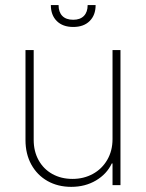

<svg xmlns="http://www.w3.org/2000/svg" viewBox="-20 -727 574 754"><path d="M421.9 -530.3H453.1V0H421.9V-85H418.9Q399.4 -43.5 356.9 -18.3Q314.5 6.8 259.8 6.8Q207.5 6.8 166.7 -16.1Q126 -39.1 103 -80.8Q80.1 -122.6 80.1 -176.8V-530.3H112.3V-177.7Q112.3 -132.8 131.6 -97.9Q150.9 -63 185.5 -43.7Q220.2 -24.4 264.6 -24.4Q308.6 -24.4 344.5 -43.9Q380.4 -63.5 401.1 -99.1Q421.9 -134.8 421.9 -180.7ZM267.6 -621.1Q226.6 -621.1 203.1 -644.3Q179.7 -667.5 179.7 -707H210Q210 -679.7 224.6 -664.6Q239.3 -649.4 267.6 -649.4Q294.9 -649.4 309.6 -664.6Q324.2 -679.7 324.2 -707H355.5Q355.5 -667.5 332 -644.3Q308.6 -621.1 267.6 -621.1Z"/></svg>

Font: Pretendard JP Thin
Style: Regular
Weight: 100
Designer: Base glyphs from Inter by Rasmus Andersson; Hangeul glyphs from Noto Sans CJK(Source Han Sans) by Jang Soo-young and Kan
Foundry: Kil Hyung-jin
Version: Version 1.309